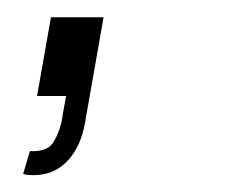

<svg xmlns="http://www.w3.org/2000/svg" viewBox="-20 -114 290 228"><path d="M20 94Q11 94 7.5 92.5L15.5 65.5Q38 66.5 44.5 53Q52.5 39 54.5 22L58.5 0H24L40.5 -93.5H103L81 31.5Q76 60.5 60 77.2Q44 94 20 94Z"/></svg>

Font: Russisch Sans ExtraLight
Style: Italic
Weight: 200
Width: 4
Italic angle: -10°
Designer: Michael Sharanda (font) & Cristiano Sobral (main changes)
Foundry: Michael Sharanda
Version: Version 2.00;September 8, 2020;FontCreator 13.0.0.2681 64-bi